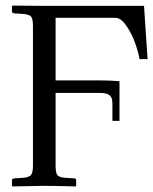

<svg xmlns="http://www.w3.org/2000/svg" viewBox="-20 -666 549 688"><path d="M496.1 -645 508.8 -454.1H480Q475.6 -480 464.1 -512.2Q452.6 -544.4 433.1 -573.2Q413.6 -602.1 394 -602.1H179.2V-377.9H337.9Q374.5 -377.9 408.2 -375V-232.9H382.8V-295.9Q382.8 -317.4 372.1 -325.2Q361.3 -333 337.9 -333H179.2V-73.2Q179.2 -46.4 185.8 -38.3Q192.4 -30.3 214.8 -28.8L245.1 -26.9Q252.9 -26.9 252.9 -20V0L252 2Q182.1 0 137.2 0L24.9 2L22.9 0V-20Q22.9 -25.9 30.8 -26.9L61 -28.8Q85.4 -30.3 91.8 -40Q98.1 -49.3 98.1 -73.2V-571.8Q98.1 -598.6 91.3 -606.7Q84.5 -614.7 61 -616.2L30.8 -618.2Q22.9 -619.1 22.9 -625V-644L24.9 -646L128.9 -645Z"/></svg>

Font: Linux Libertine G
Style: Regular
Weight: 400
Designer: Philipp H. Poll
Foundry: Philipp H. Poll
Version: Version 4.7.5